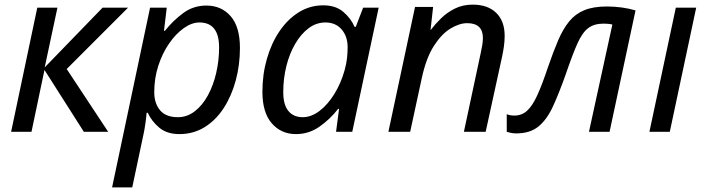

<svg xmlns="http://www.w3.org/2000/svg" viewBox="-20 -569 3054 829"><path d="M28 0 141 -536H228L173 -278L423 -536H533L268 -271L447 0H342L172 -267L116 0Z M464 240 628 -536H700L688 -436H692Q727 -480 771 -512.5Q815 -545 871 -545Q936 -545 976 -499Q1016 -453 1016 -362Q1016 -289 998 -222Q980 -155 946 -102.5Q912 -50 863.5 -20Q815 10 755 10Q701 10 668 -17.5Q635 -45 618 -82H613Q612 -66 608 -37.5Q604 -9 600 9L551 240ZM748 -63Q788 -63 821 -88.5Q854 -114 877.5 -157Q901 -200 913.5 -254Q926 -308 926 -364Q926 -472 841 -472Q808 -472 773.5 -447.5Q739 -423 710 -381Q681 -339 663.5 -285Q646 -231 646 -171Q646 -123 671 -93Q696 -63 748 -63Z M1258 10Q1194 10 1153.5 -36.5Q1113 -83 1113 -173Q1113 -248 1132.5 -315.5Q1152 -383 1187 -434.5Q1222 -486 1270 -516Q1318 -546 1376 -546Q1429 -546 1462 -518Q1495 -490 1511 -453H1516L1548 -536H1615L1501 0H1431L1444 -99H1440Q1406 -55 1360 -22.5Q1314 10 1258 10ZM1287 -63Q1324 -63 1359.5 -90Q1395 -117 1423.5 -163Q1452 -209 1468 -266Q1476 -295 1478.5 -319.5Q1481 -344 1481 -365Q1481 -412 1455 -442Q1429 -472 1385 -472Q1346 -472 1313 -447.5Q1280 -423 1255 -380.5Q1230 -338 1216.5 -284Q1203 -230 1203 -171Q1203 -117 1225 -90Q1247 -63 1287 -63Z M1657 0 1772 -539H1850L1839 -440H1840Q1859 -465 1884.5 -490Q1910 -515 1944 -532Q1978 -549 2021 -549Q2086 -549 2122.5 -513.5Q2159 -478 2159 -414Q2159 -391 2155.5 -367Q2152 -343 2148 -325L2077 0H1983L2055 -337Q2060 -360 2062.5 -375.5Q2065 -391 2065 -405Q2065 -469 1997 -469Q1964 -469 1925.5 -446Q1887 -423 1853.5 -371Q1820 -319 1801 -231L1751 0Z M2209 7Q2196 7 2185 4.5Q2174 2 2168 0V-76Q2182 -70 2201 -70Q2233 -70 2256 -91Q2279 -112 2300 -158Q2321 -204 2346 -279Q2369 -346 2390 -395Q2411 -444 2437.5 -476.5Q2464 -509 2503 -525Q2542 -541 2600 -541Q2634 -541 2666 -536.5Q2698 -532 2724 -524L2612 0H2523L2624 -463Q2617 -465 2607 -466Q2597 -467 2586 -467Q2545 -467 2519.5 -447.5Q2494 -428 2473 -381Q2452 -334 2423 -249Q2394 -167 2367.5 -109.5Q2341 -52 2304.5 -22.5Q2268 7 2209 7Z M2784 0 2898 -536H2986L2872 0Z"/></svg>

Font: Noto Sans IKEA
Style: Italic
Weight: 400
Italic angle: -12°
Designer: Monotype Design Team
Foundry: Monotype Imaging Inc.
Version: Version 2.001